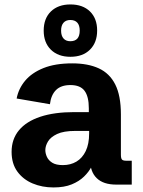

<svg xmlns="http://www.w3.org/2000/svg" viewBox="-20 -823 636 856"><path d="M218.3 12.7Q168 12.7 125.5 -5.1Q83 -22.9 57.4 -58.1Q31.7 -93.3 31.7 -146Q31.7 -202.6 64.5 -242.2Q97.2 -281.7 159.7 -302.5Q222.2 -323.2 310.5 -323.2H384.8L376 -310.1V-340.3Q376 -392.6 356.9 -418.2Q337.9 -443.8 293.9 -443.8Q252 -443.8 229.7 -421.6Q207.5 -399.4 202.6 -358.4L54.2 -383.8Q62.5 -427.7 92 -463.1Q121.6 -498.5 173.8 -519.5Q226.1 -540.5 302.2 -540.5Q372.1 -540.5 420.4 -518.3Q468.8 -496.1 493.9 -446.3Q519 -396.5 519 -313V-133.8Q519 -117.2 523.7 -111.8Q528.3 -106.4 543.5 -106.4H567.4V0H498Q440.9 0 411.4 -28.6Q381.8 -57.1 381.8 -110.8V-135.7L407.2 -126Q400.9 -105 388.7 -81.1Q376.5 -57.1 354.7 -35.9Q333 -14.6 299.8 -1Q266.6 12.7 218.3 12.7ZM260.3 -86.9Q294.4 -86.9 320.8 -102.5Q347.2 -118.2 362.3 -149.7Q377.4 -181.2 377.4 -228V-239.3H315.9Q263.7 -239.3 234.6 -225.6Q205.6 -211.9 193.8 -192.1Q182.1 -172.4 182.1 -153.8Q182.1 -139.2 189.2 -123.5Q196.3 -107.9 213.1 -97.4Q230 -86.9 260.3 -86.9ZM293.9 -569.8Q239.3 -569.8 207 -601.3Q174.8 -632.8 174.8 -686.5Q174.8 -740.7 207 -772Q239.3 -803.2 293.9 -803.2Q349.1 -803.2 381.1 -772Q413.1 -740.7 413.1 -687Q413.1 -633.3 381.1 -601.6Q349.1 -569.8 293.9 -569.8ZM293.5 -639.2Q335.4 -639.2 335.4 -686.5Q335.4 -710 324.7 -721.9Q314 -733.9 293.5 -733.9Q273.9 -733.9 263.2 -721.7Q252.4 -709.5 252.4 -686.5Q252.4 -663.6 263.2 -651.4Q273.9 -639.2 293.5 -639.2Z"/></svg>

Font: Schibsted Grotesk
Style: Bold
Weight: 700
Designer: Bakken & Baeck AS, Henrik Kongsvoll
Foundry: Schibsted ASA
Version: Version 1.100;gftools[0.9.25]